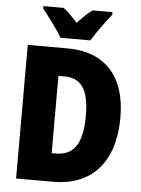

<svg xmlns="http://www.w3.org/2000/svg" viewBox="-61 -974 753 1022"><g transform="rotate(5 315.5 -463.5)"><path d="M234 -767H394C418 -808 468 -876 498 -913V-927H392C367 -910 343 -886 313 -854C284 -885 262 -909 237 -927H129V-913C158 -879 213 -805 234 -767ZM589 -372C589 -593 476 -714 276 -714H64V0H263C466 0 589 -131 589 -372ZM405 -365C405 -219 361 -151 263 -151H241V-564H274C362 -564 405 -506 405 -365Z"/></g></svg>

Font: Noto Sans Georgian Condensed Black
Style: Regular
Weight: 900
Width: 3
Designer: Monotype Design Team, Akaki Razmadze
Foundry: Google LLC
Version: Version 2.005